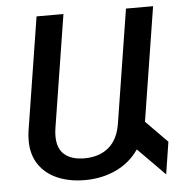

<svg xmlns="http://www.w3.org/2000/svg" viewBox="-54 -803 855 872"><g transform="rotate(-5 374.0 -367.0)"><path d="M668.5 16.1 545.4 -108.4Q505.9 -50.8 441.7 -20.5Q377.4 9.8 299.3 9.8Q229.5 9.8 175.3 -13.2Q121.1 -36.1 90.3 -81.3Q59.6 -126.5 59.6 -190.9Q59.6 -213.9 63 -235.8L144.5 -750H267.1L185.5 -235.8Q182.6 -216.8 182.6 -200.7Q182.6 -144 214.6 -116.5Q246.6 -88.9 305.2 -88.9Q373 -88.9 416.3 -125.2Q459.5 -161.6 470.7 -235.8L552.2 -750H675.8L594.2 -235.8L593.3 -230.5L691.4 -130.9Z"/></g></svg>

Font: Mardoto Medium
Style: Italic
Weight: 500
Italic angle: -12°
Designer: Christian Robertson, Vahan Hovhannisyan
Foundry: Google
Version: Version 1.000